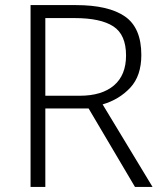

<svg xmlns="http://www.w3.org/2000/svg" viewBox="-20 -734 640 754"><path d="M278 -714Q406 -714 470.5 -669.5Q535 -625 535 -518Q535 -436 491.5 -389.5Q448 -343 383 -324L579 0H510L328 -308H158V0H100V-714ZM273 -663H158V-358H293Q380 -358 427.5 -398.5Q475 -439 475 -516Q475 -598 425 -630.5Q375 -663 273 -663Z"/></svg>

Font: Noto Sans Arabic UI Lt
Style: Regular
Weight: 300
Designer: Monotype Design Team, Nadine Chahine and Nizar Qandah
Foundry: Monotype Imaging Inc.
Version: Version 2.010; ttfautohint (v1.8.4.7-5d5b)